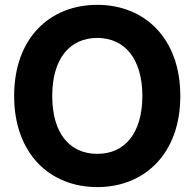

<svg xmlns="http://www.w3.org/2000/svg" viewBox="-20 -757 797 787"><path d="M719.1 -363.6C719.1 -601.6 571.4 -737.2 378.9 -737.2C184.7 -737.2 38 -601.6 38 -363.6C38 -126.8 184.7 9.9 378.9 9.9C571.4 9.9 719.1 -125.7 719.1 -363.6ZM194.2 -363.6C193.9 -517.8 266.7 -601.2 378.9 -601.6C490.1 -601.2 563.2 -517.8 563.6 -363.6C563.2 -209.5 490.1 -126.1 378.9 -126.4C266.7 -126.1 193.9 -209.5 194.2 -363.6Z"/></svg>

Font: RED Number
Style: Bold
Weight: 700
Designer: RED UED
Foundry: rsms
Version: Version 1.003;FEAKit 1.0